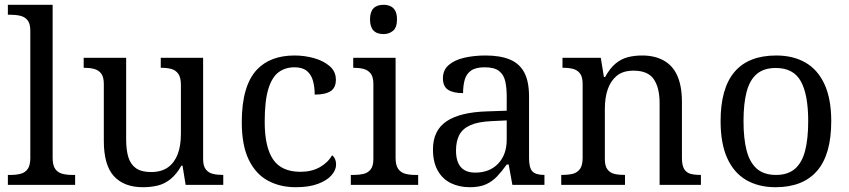

<svg xmlns="http://www.w3.org/2000/svg" viewBox="-20 -780 3582 810"><path d="M296.9 0H13.2V-42H25.9Q48.3 -42 67.1 -46.9Q85.9 -51.8 96.9 -67.1Q107.9 -82.5 107.9 -113.8V-649.9Q107.9 -679.7 96.7 -694.1Q85.4 -708.5 66.7 -713.1Q47.9 -717.8 25.9 -717.8H13.2V-759.8H202.1V-113.8Q202.1 -82.5 213.1 -67.1Q224.1 -51.8 242.9 -46.9Q261.7 -42 284.2 -42H296.9Z M583 9.8Q503.4 9.8 460.7 -36.6Q418 -83 418 -186V-425.8Q418 -455.6 406.7 -470Q395.5 -484.4 376.7 -489.3Q357.9 -494.1 333 -494.1V-536.1H512.2V-190.9Q512.2 -147.5 521.5 -116.9Q530.8 -86.4 553.7 -70.3Q576.7 -54.2 617.2 -54.2Q661.1 -54.2 689 -74.2Q743.2 -113.8 743.2 -215.8V-421.9Q743.2 -453.6 731.9 -469Q720.7 -484.4 702.1 -489.3Q683.6 -494.1 658.2 -494.1V-536.1H836.9V-108.9Q836.9 -79.6 848.4 -65.2Q859.9 -50.8 878.4 -46.4Q897 -42 921.9 -42V0H763.2L750 -81.1H745.1Q707 -12.2 645 2.9Q615.7 9.8 583 9.8Z M1228 9.8Q1161.1 9.8 1109.9 -18.1Q1058.6 -45.9 1029.3 -106.4Q1000 -167 1000 -265.1Q1000 -417.5 1063.5 -485.8Q1120.1 -545.9 1222.7 -545.9Q1264.2 -545.9 1304.2 -534.9Q1344.2 -523.9 1370.6 -501.2Q1397 -478.5 1397 -443.8Q1397 -409.7 1374.5 -395.3Q1352.1 -380.9 1307.6 -380.9Q1307.6 -412.6 1300.5 -438.7Q1293.5 -464.8 1274.9 -480.5Q1256.3 -496.1 1222.7 -496.1Q1184.1 -496.1 1156 -475.8Q1127.9 -455.6 1112.3 -405.5Q1096.7 -355.5 1096.7 -266.1Q1096.7 -159.7 1132.1 -107.4Q1167.5 -55.2 1248 -55.2Q1294.4 -55.2 1328.9 -74.5Q1363.3 -93.8 1380.9 -125Q1397.9 -111.8 1397.9 -85.9Q1397.9 -63 1378.9 -41Q1359.9 -19 1322 -4.6Q1284.2 9.8 1228 9.8Z M1598.1 -636.2Q1541 -636.2 1541 -698.2Q1541 -759.8 1598.1 -759.8Q1613.3 -759.8 1626.5 -754.2Q1639.6 -748.5 1647.2 -735.1Q1654.8 -721.7 1654.8 -698.2Q1654.8 -663.6 1637.9 -649.9Q1621.1 -636.2 1598.1 -636.2ZM1744.1 0H1460V-42H1473.1Q1495.1 -42 1513.7 -46.4Q1532.2 -50.8 1543.7 -65.2Q1555.2 -79.6 1555.2 -108.9V-425.8Q1555.2 -455.6 1543.7 -470Q1532.2 -484.4 1513.7 -489.3Q1495.1 -494.1 1470.2 -494.1V-536.1H1648.9V-113.8Q1648.9 -82.5 1660.2 -67.1Q1671.4 -51.8 1689.9 -46.9Q1708.5 -42 1731 -42H1744.1Z M1961.9 9.8Q1917.5 9.8 1882.3 -7.3Q1847.2 -24.4 1826.9 -60.1Q1806.6 -95.7 1806.6 -149.9Q1806.6 -229.5 1863.5 -268.1Q1920.4 -306.6 2034.7 -310.1L2117.7 -313V-373Q2117.7 -409.2 2111.6 -436.8Q2105.5 -464.4 2085.7 -480.2Q2065.9 -496.1 2024.9 -496.1Q1986.3 -496.1 1966.8 -481.9Q1947.3 -467.8 1940.4 -443.1Q1933.6 -418.5 1933.6 -387.2Q1891.6 -387.2 1870.1 -401.4Q1848.6 -415.5 1848.6 -450.2Q1848.6 -484.4 1873 -505.6Q1897.5 -526.9 1938.5 -536.4Q1979.5 -545.9 2028.8 -545.9Q2089.8 -545.9 2130.6 -529.1Q2171.4 -512.2 2191.7 -474.4Q2211.9 -436.5 2211.9 -373V-113.8Q2211.9 -71.8 2226.1 -56.9Q2240.2 -42 2276.9 -42V0H2141.6L2126 -85.9H2117.7Q2097.7 -57.6 2077.4 -36.1Q2057.1 -14.6 2030.3 -2.4Q2003.4 9.8 1961.9 9.8ZM1984.9 -51.8Q2045.4 -51.8 2081.5 -89.6Q2117.7 -127.4 2117.7 -190.9V-272L2053.7 -269Q1997.6 -266.6 1964.6 -252Q1931.6 -237.3 1917.7 -210.7Q1903.8 -184.1 1903.8 -145Q1903.8 -51.8 1984.9 -51.8Z M2937 0H2762.7V-345.2Q2762.7 -410.2 2738 -446Q2713.4 -481.9 2652.8 -481.9Q2607.4 -481.9 2581.1 -459.5Q2531.7 -417.5 2531.7 -319.8V-108.9Q2531.7 -79.6 2542.7 -65.2Q2553.7 -50.8 2571.8 -46.4Q2589.8 -42 2616.7 -42V0H2347.7V-42Q2378.4 -42 2397 -46.9Q2415.5 -51.8 2426.8 -67.1Q2438 -82.5 2438 -113.8V-425.8Q2438 -455.6 2427 -470Q2416 -484.4 2397.9 -489.3Q2379.9 -494.1 2353 -494.1V-536.1H2514.6L2527.8 -455.1H2532.7Q2553.2 -492.2 2577.1 -512Q2601.1 -531.7 2628.9 -538.8Q2656.7 -545.9 2689 -545.9Q2741.2 -545.9 2778.8 -525.4Q2856.9 -483.4 2856.9 -350.1V-113.8Q2856.9 -82.5 2866.2 -67.1Q2875.5 -51.8 2892.3 -46.9Q2909.2 -42 2937 -42Z M3252 9.8Q3179.7 9.8 3127.7 -20.8Q3075.7 -51.3 3047.9 -113Q3020 -174.8 3020 -269Q3020 -545.9 3254.9 -545.9Q3326.7 -545.9 3378.7 -515.6Q3430.7 -485.4 3458.7 -423.8Q3486.8 -362.3 3486.8 -269Q3486.8 -127.9 3427 -59.1Q3367.2 9.8 3252 9.8ZM3253.9 -42Q3303.7 -42 3333.5 -67.6Q3363.3 -93.3 3376.5 -143.8Q3389.6 -194.3 3389.6 -269Q3389.6 -380.9 3358.6 -437Q3327.6 -493.2 3252.9 -493.2Q3202.6 -493.2 3172.9 -468Q3143.1 -442.9 3129.9 -393.1Q3116.7 -343.3 3116.7 -269Q3116.7 -194.3 3130.1 -143.8Q3143.6 -93.3 3173.6 -67.6Q3203.6 -42 3253.9 -42Z"/></svg>

Font: Satisar Sharada
Style: Regular
Weight: 400
Designer: Vinodh Rajan & Sunil Mahnoori
Version: 2.2